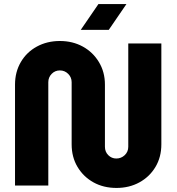

<svg xmlns="http://www.w3.org/2000/svg" viewBox="-20 -914 870 946"><path d="M554 12Q490 12 440.5 -15.5Q391 -43 362 -91.5Q333 -140 333 -203V-509Q333 -533 316 -550Q299 -567 275 -567Q251 -567 234.5 -550Q218 -533 218 -509V0H54V-497Q54 -559 82.5 -608Q111 -657 161.5 -684.5Q212 -712 275 -712Q338 -712 388 -684.5Q438 -657 467.5 -608Q497 -559 497 -497V-191Q497 -166 513.5 -149.5Q530 -133 553 -133Q577 -133 594.5 -149.5Q612 -166 612 -191V-700H775V-203Q775 -140 746 -91.5Q717 -43 667 -15.5Q617 12 554 12ZM378 -767 465 -894H603L516 -767Z"/></svg>

Font: MuseoModerno
Style: Bold
Weight: 700
Designer: Pablo Cosgaya, Héctor Gatti, Marcela Romero, and the Authors of The MuseoModerno Project.
Foundry: Omnibus-Type Team
Version: Version 1.001